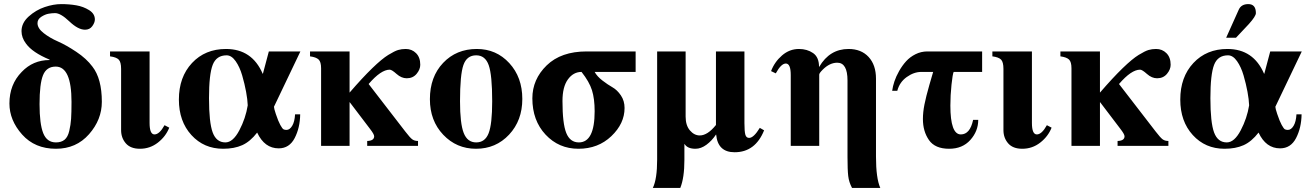

<svg xmlns="http://www.w3.org/2000/svg" viewBox="-20 -712 6399 937"><path d="M222 -419V-421Q138 -456 107 -499Q85 -528 85 -560Q85 -600 120 -631.5Q155 -663 198 -677.5Q241 -692 279 -692Q318 -692 352.5 -686Q387 -680 415 -662.5Q443 -645 443 -617Q443 -602 430.5 -584.5Q418 -567 395 -567Q361 -567 318.5 -607.5Q276 -648 249 -648Q234 -648 217 -645Q200 -642 181.5 -630Q163 -618 163 -599Q163 -574 193 -550.5Q223 -527 263 -509.5Q303 -492 352.5 -459Q402 -426 431 -387Q477 -328 477 -215Q477 -128 414.5 -57Q352 14 253 14Q150 14 88 -55.5Q26 -125 26 -207Q26 -300 86 -361Q141 -419 222 -419ZM252 -387Q207 -387 190 -345Q173 -303 173 -204Q173 -107 191 -62Q209 -17 253 -17Q279 -17 295 -30Q311 -43 318 -73Q325 -103 327 -132.5Q329 -162 329 -215Q329 -387 252 -387Z M710 -461V-112Q710 -56 734 -56Q758 -56 783 -101L806 -89Q789 -46 750.5 -16Q712 14 663 14Q617 14 594 -12.5Q571 -39 571 -77V-376Q571 -409 559.5 -421Q548 -433 517 -437V-461Z M1420 -154H1445Q1444 -88 1418 -38Q1392 12 1340 12Q1271 12 1235 -65Q1201 -21 1162 -3.5Q1123 14 1069 14Q975 14 914 -53Q853 -120 853 -226Q853 -336 917 -404.5Q981 -473 1083 -473Q1210 -473 1262 -352H1263L1292 -461H1446L1317 -191Q1317 -183 1326 -156Q1338 -120 1348 -102Q1358 -84 1363.5 -81Q1369 -78 1378 -78Q1394 -78 1406 -98Q1418 -118 1420 -154ZM1189 -198Q1188 -226 1181 -264Q1174 -302 1162 -343.5Q1150 -385 1130 -413.5Q1110 -442 1086 -442Q1036 -442 1018 -395.5Q1000 -349 1000 -233Q1000 -114 1018 -65.5Q1036 -17 1080 -17Q1117 -17 1148 -76Q1179 -135 1189 -198Z M1686 -461V-260Q1749 -333 1796.5 -379Q1844 -425 1875 -444Q1906 -463 1923 -468Q1940 -473 1960 -473Q1990 -473 2010.5 -452.5Q2031 -432 2031 -396Q2031 -373 2013 -351.5Q1995 -330 1965 -330Q1939 -330 1915.5 -351Q1892 -372 1882 -372Q1839 -372 1779 -302L1958 -70Q1981 -40 1992 -32Q2003 -24 2020 -24V0H1772V-24Q1806 -25 1806 -47Q1806 -57 1785 -84L1687 -213H1686V0H1547V-379Q1547 -410 1535 -421.5Q1523 -433 1493 -437V-461Z M2307 -473Q2402 -473 2465.5 -404Q2529 -335 2529 -229Q2529 -124 2464.5 -55Q2400 14 2303 14Q2208 14 2143 -54.5Q2078 -123 2078 -228Q2078 -337 2142.5 -405Q2207 -473 2307 -473ZM2304 -442Q2258 -442 2241.5 -394.5Q2225 -347 2225 -218Q2225 -109 2243 -63Q2261 -17 2304 -17Q2347 -17 2364.5 -61.5Q2382 -106 2382 -218Q2382 -346 2365 -394Q2348 -442 2304 -442Z M3082 -461V-361H2882Q2894 -339 2920 -319Q2946 -299 2969 -286Q2992 -273 3010 -246.5Q3028 -220 3028 -185Q3028 -109 2963.5 -47.5Q2899 14 2803 14Q2707 14 2642.5 -55Q2578 -124 2578 -232Q2578 -325 2648 -393Q2718 -461 2843 -461ZM2882 -169Q2882 -230 2869 -271.5Q2856 -313 2818 -361Q2778 -361 2751.5 -324.5Q2725 -288 2725 -219Q2725 -109 2743.5 -63Q2762 -17 2805 -17Q2882 -17 2882 -169Z M3320 -9V68Q3320 156 3300 205H3166Q3187 162 3187 67V-461H3326V-143Q3326 -100 3347 -75.5Q3368 -51 3395 -51Q3433 -51 3474 -102V-461H3613V-111Q3613 -70 3617.5 -54.5Q3622 -39 3636 -39Q3658 -39 3688 -88L3709 -76Q3666 31 3565 31Q3483 31 3475 -55H3474Q3454 -25 3427.5 -5.5Q3401 14 3374 14Q3335 14 3321 -9Z M3978 0H3839V-346Q3839 -402 3815 -402Q3792 -402 3766 -354L3743 -365Q3760 -410 3796.5 -441.5Q3833 -473 3879 -473Q3919 -473 3948 -453Q3977 -433 3977 -386H3978Q4029 -473 4121 -473Q4183 -473 4219 -434Q4255 -395 4255 -328V52Q4255 158 4276 205H4138Q4123 177 4119.5 147Q4116 117 4116 53V-319Q4116 -406 4066 -406Q4029 -406 3995 -372Q3978 -355 3978 -348Z M4534 -361H4476Q4440 -361 4405 -336Q4370 -311 4359 -269H4334Q4337 -291 4345 -315Q4353 -339 4368 -365.5Q4383 -392 4402 -413Q4421 -434 4448 -447.5Q4475 -461 4506 -461H4773V-361H4634Q4629 -350 4623.5 -298.5Q4618 -247 4618 -197Q4618 -56 4669 -56Q4714 -56 4729 -127H4754Q4754 -72 4715.5 -29Q4677 14 4612 14Q4543 14 4513.5 -28.5Q4484 -71 4484 -131Q4484 -164 4491.5 -202Q4499 -240 4515.5 -297.5Q4532 -355 4534 -361Z M5016 -461V-112Q5016 -56 5040 -56Q5064 -56 5089 -101L5112 -89Q5095 -46 5056.5 -16Q5018 14 4969 14Q4923 14 4900 -12.5Q4877 -39 4877 -77V-376Q4877 -409 4865.5 -421Q4854 -433 4823 -437V-461Z M5348 -461V-260Q5411 -333 5458.5 -379Q5506 -425 5537 -444Q5568 -463 5585 -468Q5602 -473 5622 -473Q5652 -473 5672.5 -452.5Q5693 -432 5693 -396Q5693 -373 5675 -351.5Q5657 -330 5627 -330Q5601 -330 5577.5 -351Q5554 -372 5544 -372Q5501 -372 5441 -302L5620 -70Q5643 -40 5654 -32Q5665 -24 5682 -24V0H5434V-24Q5468 -25 5468 -47Q5468 -57 5447 -84L5349 -213H5348V0H5209V-379Q5209 -410 5197 -421.5Q5185 -433 5155 -437V-461Z M5964 -528 6025 -664Q6037 -692 6072 -692Q6109 -692 6109 -648Q6109 -633 6075 -595L6012 -528ZM6333 -461 6204 -191Q6204 -183 6213 -156Q6225 -120 6235 -102Q6245 -84 6250.5 -81Q6256 -78 6265 -78Q6281 -78 6293 -98Q6305 -118 6307 -154H6332Q6331 -88 6305 -38Q6279 12 6227 12Q6158 12 6122 -65Q6088 -21 6049 -3.5Q6010 14 5956 14Q5862 14 5801 -53Q5740 -120 5740 -226Q5740 -336 5804 -404.5Q5868 -473 5970 -473Q6097 -473 6149 -352H6150L6179 -461ZM6076 -198Q6075 -226 6068 -264Q6061 -302 6049 -343.5Q6037 -385 6017 -413.5Q5997 -442 5973 -442Q5923 -442 5905 -395.5Q5887 -349 5887 -233Q5887 -114 5905 -65.5Q5923 -17 5967 -17Q6004 -17 6035 -76Q6066 -135 6076 -198Z"/></svg>

Font: STIX
Style: Bold
Weight: 700
Designer: MicroPress Inc., with final additions and corrections provided by Coen Hoffman, Elsevier (retired)
Version: Version 1.1.1